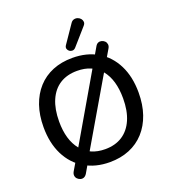

<svg xmlns="http://www.w3.org/2000/svg" viewBox="-173 -1076 1120 1252"><g transform="rotate(-20 387.5 -450.0)"><path d="M388 9Q288 9 213.5 -35.5Q139 -80 98.5 -161.5Q58 -243 58 -353Q58 -436 81 -502.5Q104 -569 147 -616.5Q190 -664 251 -689Q312 -714 388 -714Q489 -714 563 -670Q637 -626 677.5 -545Q718 -464 718 -354Q718 -271 695 -204Q672 -137 628.5 -89Q585 -41 524 -16Q463 9 388 9ZM388 -81Q458 -81 507.5 -113Q557 -145 583.5 -206Q610 -267 610 -353Q610 -482 552 -553Q494 -624 388 -624Q318 -624 268.5 -592.5Q219 -561 192.5 -500Q166 -439 166 -353Q166 -225 224.5 -153Q283 -81 388 -81ZM213 27Q204 41 192.5 45.5Q181 50 169 46.5Q157 43 148 34Q139 25 137.5 12Q136 -1 144 -15L187 -88L217 -137L497 -618L520 -658L563 -732Q571 -746 582.5 -750.5Q594 -755 606.5 -751.5Q619 -748 627.5 -739.5Q636 -731 638 -718Q640 -705 631 -690L588 -617L559 -568L278 -88L256 -47ZM429 -770Q419 -759 407 -758.5Q395 -758 385.5 -765Q376 -772 373 -783Q370 -794 378 -806L462 -929Q471 -943 484.5 -946.5Q498 -950 510.5 -945.5Q523 -941 531 -931.5Q539 -922 540 -909.5Q541 -897 530 -885Z"/></g></svg>

Font: Nunito SemiBold
Style: Regular
Weight: 600
Designer: Vernon Adams
Foundry: Vernon Adams
Version: Version 3.602